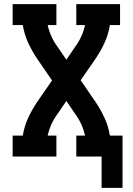

<svg xmlns="http://www.w3.org/2000/svg" viewBox="-20 -755 640 926"><path d="M470 151V0H348V-101H390Q384 -129 372 -155.5Q360 -182 343 -205L300 -268L257 -205Q240 -182 228 -155.5Q216 -129 210 -101H252V0H41V-101H90Q97 -145 115.5 -185.5Q134 -226 159 -263L231 -367L159 -472Q134 -509 115.5 -549.5Q97 -590 90 -634H41V-735H252V-634H210Q216 -606 228 -579.5Q240 -553 257 -530L300 -467L343 -530Q360 -553 372 -579.5Q384 -606 390 -634H348V-735H559V-634H510Q503 -590 484.5 -549.5Q466 -509 441 -472L369 -368L441 -263Q466 -226 484.5 -185.5Q503 -145 510 -101H571V151Z"/></svg>

Font: Iosevka Curly Slab Extended
Style: Bold
Weight: 700
Width: 7
Monospace: yes
Designer: Belleve Invis
Foundry: Belleve Invis
Version: Version 11.1.0; ttfautohint (v1.8.3)